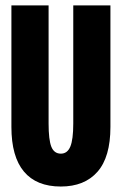

<svg xmlns="http://www.w3.org/2000/svg" viewBox="-20 -680 452 712"><path d="M22.3 -209.3V-660H160.2V-222Q160.2 -161.5 170.4 -135.8Q180.7 -110.2 205.7 -110.2Q229.7 -110.2 240.7 -136.2Q251.7 -162.3 251.7 -222V-660H389.5V-209.3Q389.5 -97.3 341.3 -42.8Q293.2 11.7 205.5 11.7Q115.2 11.7 68.8 -43.7Q22.3 -99 22.3 -209.3Z"/></svg>

Font: Bricolage Grotesque 96pt Condensed ExBd
Style: Regular
Weight: 800
Width: 3
Designer: Mathieu Triay
Foundry: Atelier Triay
Version: Version 1.001;Glyphs 3.2 (3207)